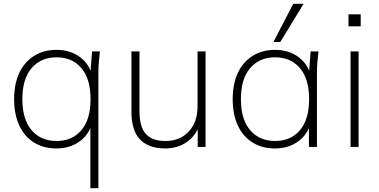

<svg xmlns="http://www.w3.org/2000/svg" viewBox="-20 -769 1985 1005"><path d="M453 216V-131H464Q448 -66 397 -29Q346 8 276 8Q208 8 158 -23Q108 -54 81 -112Q54 -170 54 -250Q54 -331 81.5 -388.5Q109 -446 159 -477Q209 -508 276 -508Q347 -508 397.5 -471Q448 -434 464 -369H452L462 -500H503Q500 -472 497.5 -445Q495 -418 495 -392V216ZM276 -31Q358 -31 406 -87.5Q454 -144 454 -250Q454 -356 406 -412.5Q358 -469 276 -469Q194 -469 145.5 -412.5Q97 -356 97 -250Q97 -144 145.5 -87.5Q194 -31 276 -31Z M845 8Q758 8 713 -39Q668 -86 668 -183V-500H710V-187Q710 -106 743 -68.5Q776 -31 845 -31Q922 -31 968 -80.5Q1014 -130 1014 -212V-500H1056V0H1015V-122H1027Q1007 -60 958.5 -26Q910 8 845 8Z M1420 8Q1352 8 1302 -23Q1252 -54 1225 -112Q1198 -170 1198 -250Q1198 -331 1225.5 -388.5Q1253 -446 1303 -477Q1353 -508 1420 -508Q1491 -508 1541.5 -471Q1592 -434 1608 -369H1596L1606 -500H1647Q1644 -472 1641.5 -445Q1639 -418 1639 -392V0H1597V-131H1608Q1592 -66 1541 -29Q1490 8 1420 8ZM1420 -31Q1502 -31 1550 -87.5Q1598 -144 1598 -250Q1598 -356 1550 -412.5Q1502 -469 1420 -469Q1338 -469 1289.5 -412.5Q1241 -356 1241 -250Q1241 -144 1289.5 -87.5Q1338 -31 1420 -31ZM1411 -549 1515 -749H1569L1447 -549Z M1815 0V-500H1857V0ZM1804 -631V-694H1868V-631Z"/></svg>

Font: Mulish ExtraLight
Style: Regular
Weight: 200
Designer: Vernon Adams
Foundry: Vernon Adams
Version: Version 3.603